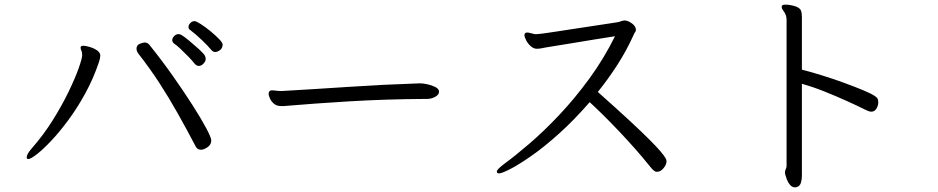

<svg xmlns="http://www.w3.org/2000/svg" viewBox="-20 -746 4040 827"><path d="M929 -531Q926 -529 920 -525.5Q914 -522 907 -522Q898 -522 891 -530Q878 -546 850.5 -572.5Q823 -599 799 -617Q792 -621 792 -630Q792 -639 800 -647Q808 -655 818 -655Q825 -655 844.5 -642.5Q864 -630 885.5 -612.5Q907 -595 923 -578.5Q939 -562 939 -554Q939 -541 929 -531ZM866 -492Q866 -482 856.5 -472Q847 -462 836 -462Q827 -462 819 -471Q809 -484 791.5 -502Q774 -520 757 -536Q740 -552 729 -559Q722 -565 722 -573Q722 -582 730 -590.5Q738 -599 749 -599Q757 -599 762 -595Q774 -588 795 -570.5Q816 -553 836 -535Q856 -517 862 -507Q866 -500 866 -492ZM890 -141Q890 -123 874 -112Q858 -101 846 -101Q830 -101 823 -115Q782 -193 744.5 -259.5Q707 -326 666.5 -388.5Q626 -451 576 -515Q568 -526 568 -536Q568 -552 582.5 -557.5Q597 -563 603 -563Q616 -563 625 -551Q678 -485 725.5 -417.5Q773 -350 810 -292Q847 -234 868.5 -193.5Q890 -153 890 -141ZM102 -61Q95 -61 95 -68Q95 -82 116 -106Q167 -164 207 -228Q247 -292 275.5 -351Q304 -410 319 -452.5Q334 -495 334 -509Q334 -521 330.5 -528Q327 -535 327 -540Q327 -543 328 -545Q331 -549 339 -549Q348 -549 365.5 -544Q383 -539 397.5 -529.5Q412 -520 412 -506Q412 -496 406 -478Q382 -407 347.5 -344Q313 -281 274.5 -229Q236 -177 200.5 -139.5Q165 -102 138.5 -81.5Q112 -61 102 -61Z M1790 -387Q1802 -387 1821 -383Q1840 -379 1855.5 -371Q1871 -363 1871 -351Q1871 -338 1854.5 -329Q1838 -320 1821 -320Q1641 -319 1485 -309.5Q1329 -300 1213 -290Q1207 -289 1202 -289Q1197 -289 1192 -289Q1171 -289 1159 -300Q1147 -311 1142 -323.5Q1137 -336 1137 -341Q1137 -357 1152 -357Q1159 -357 1169.5 -355.5Q1180 -354 1190 -354H1194Q1334 -362 1484.5 -372Q1635 -382 1787 -387Z M2707 -591Q2679 -529 2640 -468Q2601 -407 2555 -350Q2636 -278 2690 -228Q2744 -178 2776.5 -145.5Q2809 -113 2825 -94Q2841 -75 2846 -66Q2851 -57 2851 -52Q2851 -37 2838 -21.5Q2825 -6 2810 -6Q2805 -6 2803 -7Q2801 -8 2795 -12.5Q2789 -17 2778 -31Q2751 -65 2717 -103.5Q2683 -142 2646.5 -180.5Q2610 -219 2577 -251.5Q2544 -284 2520 -306Q2453 -229 2388.5 -171Q2324 -113 2269.5 -75Q2215 -37 2178 -18Q2141 1 2129 1Q2123 1 2121.5 -2.5Q2120 -6 2120 -7Q2120 -12 2128 -20Q2136 -28 2149 -38Q2197 -73 2259.5 -126.5Q2322 -180 2389 -251Q2456 -322 2518.5 -407.5Q2581 -493 2629 -590Q2589 -584 2538 -575.5Q2487 -567 2438 -559Q2389 -551 2354.5 -545.5Q2320 -540 2313 -538Q2307 -537 2302 -536.5Q2297 -536 2292 -536Q2278 -536 2265.5 -547.5Q2253 -559 2246 -573Q2239 -587 2239 -595Q2239 -605 2250 -606H2251Q2256 -606 2267 -603Q2278 -600 2283 -599H2291Q2294 -599 2299.5 -599.5Q2305 -600 2321 -602Q2337 -604 2372.5 -609.5Q2408 -615 2470.5 -624.5Q2533 -634 2632 -649Q2647 -651 2650.5 -653Q2654 -655 2664 -657Q2666 -657 2667 -657.5Q2668 -658 2669 -658Q2684 -658 2701.5 -645.5Q2719 -633 2719 -618Q2719 -610 2713 -604Z M3368 -659Q3368 -675 3362 -687Q3358 -695 3352.5 -702Q3347 -709 3347 -716Q3347 -719 3348 -721Q3350 -726 3364 -726Q3375 -726 3387.5 -723.5Q3400 -721 3408 -718Q3426 -711 3430 -700.5Q3434 -690 3434 -673V-446Q3470 -437 3518.5 -422Q3567 -407 3615 -389.5Q3663 -372 3700 -356.5Q3737 -341 3750 -331Q3758 -326 3760.5 -319.5Q3763 -313 3763 -306Q3763 -291 3755 -278Q3747 -265 3733 -265Q3726 -265 3719.5 -268Q3713 -271 3708 -273Q3674 -290 3627.5 -311Q3581 -332 3531 -352Q3481 -372 3434 -385V11Q3434 28 3429.5 42Q3425 56 3411 60Q3409 61 3405 61Q3392 61 3383 50.5Q3374 40 3369 26.5Q3364 13 3362 5Q3361 2 3361 -2Q3361 -11 3364.5 -17.5Q3368 -24 3368 -31Z"/></svg>

Font: QiushuiShotai Bright
Style: Regular
Weight: 400
Designer: Christian Thalmann (Catharsis Fonts)
Version: Version 1.250;